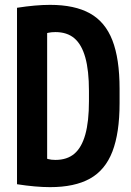

<svg xmlns="http://www.w3.org/2000/svg" viewBox="-20 -760 540 790"><path d="M186 10Q127 10 50 -2V-728Q127 -740 186 -740Q287 -740 350 -705Q413 -670 442.5 -594Q472 -518 472 -395V-335Q472 -213 442.5 -136.5Q413 -60 350 -25Q287 10 186 10ZM154 -116Q165 -109 178 -105.5Q191 -102 208 -102Q256 -102 286 -127.5Q316 -153 331 -206.5Q346 -260 346 -344V-386Q346 -470 331 -523.5Q316 -577 286 -602.5Q256 -628 208 -628Q191 -628 178 -625Q165 -622 154 -614L174 -655V-75Z"/></svg>

Font: M PLUS Code Latin SemiBold
Style: Regular
Weight: 600
Designer: Coji Morishita
Foundry: UNDERFOREST DESIGN
Version: Version 1.002; ttfautohint (v1.8.3)